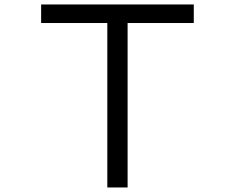

<svg xmlns="http://www.w3.org/2000/svg" viewBox="-20 -805 1040 850"><path d="M162.1 -785.2H837.9V-703.1H544.9V24.9H455.1V-703.1H162.1Z"/></svg>

Font: BIZ UDPGothic
Style: Regular
Weight: 400
Designer: TypeBank Co., Ltd.
Foundry: Morisawa Inc.
Version: Version 1.051